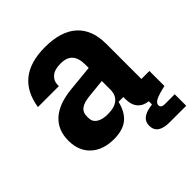

<svg xmlns="http://www.w3.org/2000/svg" viewBox="-190 -667 933 933"><g transform="rotate(-45 276.5 -200.5)"><path d="M28 -142Q28 -215 75.5 -257.5Q123 -300 215 -309L348 -322V-343Q348 -390 328 -412Q308 -434 266 -434Q225 -434 204 -416Q183 -398 183 -372V-362H39Q67 -544 269 -544Q378 -544 434.5 -493Q491 -442 491 -344V-103H546V0H547Q498 11 478.5 21Q459 31 459 45Q459 64 484 64H553V143H438Q357 143 357 84Q357 57 377 41.5Q397 26 440 21V-1Q405 -5 386 -27Q367 -49 367 -88V-103H334Q320 -45 285.5 -17.5Q251 10 191 10Q116 10 72 -30.5Q28 -71 28 -142ZM255 -97Q301 -97 324.5 -116.5Q348 -136 348 -173V-232L258 -223Q214 -219 194.5 -204.5Q175 -190 175 -163V-151Q175 -125 196 -111Q217 -97 255 -97Z"/></g></svg>

Font: Mozilla Headline BETA
Style: Bold
Weight: 700
Designer: Studio DRAMA
Foundry: Studio DRAMA
Version: Version 0.100